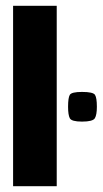

<svg xmlns="http://www.w3.org/2000/svg" viewBox="-20 -640 353 660"><path d="M25 -620H175V0H25ZM262 -222Q226 -222 220 -233.5Q214 -245 214 -273Q214 -304 220 -314Q226 -324 262 -324Q300 -324 306.5 -314Q313 -304 313 -273Q313 -245 306 -233.5Q299 -222 262 -222Z"/></svg>

Font: Smooch Sans Black
Style: Regular
Weight: 900
Designer: Robert E. Leuschke
Foundry: Robert E. Leuschke
Version: Version 1.010; ttfautohint (v1.8.3)